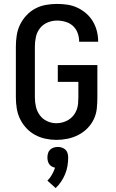

<svg xmlns="http://www.w3.org/2000/svg" viewBox="-20 -702 590 980"><path d="M268 12Q240 12 212 6Q184 0 159 -13.5Q134 -27 114.5 -48Q95 -69 82.5 -94.5Q70 -120 65.5 -148.5Q61 -177 61 -205V-465Q61 -494 65.5 -522.5Q70 -551 82.5 -576.5Q95 -602 115 -623.5Q135 -645 160.5 -658.5Q186 -672 214.5 -677Q243 -682 271 -682Q298 -682 324.5 -678Q351 -674 375.5 -662.5Q400 -651 420.5 -633Q441 -615 454.5 -592Q468 -569 474.5 -543Q481 -517 481 -490V-489H384V-490Q384 -512 376.5 -533Q369 -554 353 -569Q337 -584 315 -590.5Q293 -597 271 -597Q247 -597 223.5 -587.5Q200 -578 184.5 -558.5Q169 -539 163.5 -514.5Q158 -490 158 -465V-205Q158 -181 163.5 -157Q169 -133 183.5 -113.5Q198 -94 220.5 -83.5Q243 -73 268 -73Q284 -73 300 -77.5Q316 -82 330 -90.5Q344 -99 354.5 -112Q365 -125 371 -140.5Q377 -156 378.5 -172.5Q380 -189 380 -205V-284H275V-370H477V-205Q477 -176 474 -147.5Q471 -119 458.5 -93Q446 -67 425.5 -46.5Q405 -26 379.5 -13Q354 0 325.5 6Q297 12 268 12ZM264 258 222 220Q236 206 245.5 189Q255 172 261 154Q252 152 244 147.5Q236 143 231 135.5Q226 128 224 119Q222 110 222 102Q222 91 225 80.5Q228 70 235.5 62.5Q243 55 253.5 51.5Q264 48 275 48Q286 48 296.5 51.5Q307 55 314.5 62.5Q322 70 325 80.5Q328 91 328 102Q328 123 324.5 144.5Q321 166 312.5 186.5Q304 207 292 225Q280 243 264 258Z"/></svg>

Font: Lode Dark
Style: Bold
Weight: 700
Monospace: yes
Designer: Belleve Invis
Foundry: Belleve Invis
Version: Version 29.2.0; ttfautohint (v1.8.3)